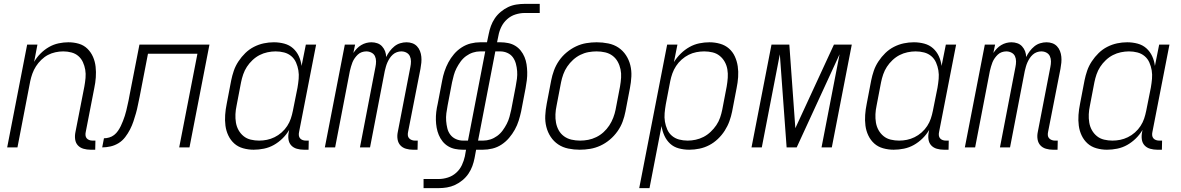

<svg xmlns="http://www.w3.org/2000/svg" viewBox="-20 -760 6090 990"><path d="M447 12Q428 12 410.5 7Q393 2 381.5 -10.5Q370 -23 367.5 -41.5Q365 -60 369 -79L415 -314Q419 -336 421 -358Q423 -380 419.5 -400.5Q416 -421 407.5 -439.5Q399 -458 384 -471Q369 -484 348.5 -489.5Q328 -495 306 -495Q286 -495 265.5 -490.5Q245 -486 227 -476.5Q209 -467 193 -451.5Q177 -436 165.5 -418Q154 -400 147 -380.5Q140 -361 136 -342L70 0H17L120 -530H173L156 -441Q169 -464 189 -484Q209 -504 232.5 -517.5Q256 -531 282 -536.5Q308 -542 332 -542Q361 -542 386.5 -534.5Q412 -527 430.5 -509Q449 -491 459.5 -467Q470 -443 473 -416Q476 -389 474 -361Q472 -333 466 -305L422 -79Q420 -70 421 -61.5Q422 -53 427 -47Q432 -41 440 -38Q448 -35 457 -35H472L471 12Z M507 0 516 -47Q529 -47 543 -51Q557 -55 568.5 -64Q580 -73 588.5 -85.5Q597 -98 603 -110.5Q609 -123 614 -136Q619 -149 623.5 -162.5Q628 -176 631 -189Q634 -202 637 -215.5Q640 -229 643 -242.5Q646 -256 648 -269L699 -530H1060L957 0H904L998 -483H743L700 -261Q695 -239 691 -218Q687 -197 681 -176Q675 -155 668 -134Q661 -113 650.5 -92.5Q640 -72 625.5 -53Q611 -34 591.5 -22Q572 -10 550 -5Q528 0 507 0Z M1288 12Q1260 12 1233.5 4.5Q1207 -3 1188 -20Q1169 -37 1157.5 -61Q1146 -85 1142.5 -112Q1139 -139 1141 -167.5Q1143 -196 1149 -225L1172 -345Q1177 -370 1185.5 -395Q1194 -420 1209.5 -443.5Q1225 -467 1245 -486.5Q1265 -506 1289.5 -518.5Q1314 -531 1340 -536.5Q1366 -542 1392 -542Q1420 -542 1446 -535Q1472 -528 1491 -511Q1510 -494 1521 -470Q1532 -446 1535 -420L1557 -530H1610L1522 -79Q1520 -70 1521 -61.5Q1522 -53 1527 -47Q1532 -41 1540 -38Q1548 -35 1557 -35H1572L1571 12H1547Q1528 12 1510.5 7Q1493 2 1481.5 -10.5Q1470 -23 1467.5 -41.5Q1465 -60 1469 -79L1471 -90Q1457 -66 1436.5 -46Q1416 -26 1392 -12.5Q1368 1 1341 6.5Q1314 12 1288 12ZM1316 -35Q1336 -35 1356 -39Q1376 -43 1395.5 -52.5Q1415 -62 1432 -77Q1449 -92 1461 -110.5Q1473 -129 1479.5 -148.5Q1486 -168 1490 -188L1514 -308Q1518 -331 1520 -353.5Q1522 -376 1518.5 -397Q1515 -418 1506.5 -437.5Q1498 -457 1482 -470.5Q1466 -484 1445 -489.5Q1424 -495 1401 -495Q1381 -495 1359.5 -490.5Q1338 -486 1318.5 -476Q1299 -466 1282 -450Q1265 -434 1253 -415.5Q1241 -397 1234 -376.5Q1227 -356 1223 -336L1200 -216Q1195 -193 1194 -171Q1193 -149 1196.5 -128Q1200 -107 1210 -89Q1220 -71 1236 -58Q1252 -45 1273 -40Q1294 -35 1316 -35Z M2109 12Q2091 12 2073.5 7Q2056 2 2044.5 -10.5Q2033 -23 2030 -41.5Q2027 -60 2031 -79L2096 -415Q2099 -429 2099 -443.5Q2099 -458 2093.5 -470Q2088 -482 2076 -488.5Q2064 -495 2049 -495Q2038 -495 2026.5 -491Q2015 -487 2005.5 -478.5Q1996 -470 1989.5 -460Q1983 -450 1978 -439Q1973 -428 1970 -417Q1967 -406 1964 -394L1888 0H1836L1916 -415Q1919 -429 1919 -443.5Q1919 -458 1913.5 -470Q1908 -482 1895.5 -488.5Q1883 -495 1869 -495Q1857 -495 1845.5 -491Q1834 -487 1825 -478.5Q1816 -470 1809 -460Q1802 -450 1797.5 -439Q1793 -428 1790 -417Q1787 -406 1784 -394L1708 0H1655L1758 -530H1811L1802 -487Q1810 -499 1820 -509.5Q1830 -520 1842.5 -527.5Q1855 -535 1868.5 -538.5Q1882 -542 1895 -542Q1911 -542 1925.5 -537Q1940 -532 1950 -521Q1960 -510 1965.5 -496Q1971 -482 1971 -466Q1979 -482 1989.5 -496Q2000 -510 2013.5 -521Q2027 -532 2043.5 -537Q2060 -542 2076 -542Q2092 -542 2106 -537Q2120 -532 2130 -521.5Q2140 -511 2145.5 -497Q2151 -483 2152.5 -467.5Q2154 -452 2152.5 -436.5Q2151 -421 2148 -405L2084 -79Q2082 -70 2083 -61.5Q2084 -53 2089.5 -47Q2095 -41 2103 -38Q2111 -35 2119 -35H2134L2133 12Z M2164 210V163H2242Q2265 163 2289 155.5Q2313 148 2332 131Q2351 114 2361.5 91.5Q2372 69 2377 46L2383 12H2367Q2346 12 2326.5 8Q2307 4 2290.5 -6Q2274 -16 2262 -31Q2250 -46 2242.5 -64Q2235 -82 2231.5 -101.5Q2228 -121 2227.5 -141.5Q2227 -162 2229.5 -183Q2232 -204 2237 -225L2260 -345Q2264 -368 2272 -392Q2280 -416 2292 -438.5Q2304 -461 2321 -481Q2338 -501 2360.5 -515.5Q2383 -530 2407.5 -536Q2432 -542 2456 -542H2491L2500 -585Q2504 -606 2511.5 -626.5Q2519 -647 2531.5 -665.5Q2544 -684 2562 -699Q2580 -714 2600 -723.5Q2620 -733 2642 -736.5Q2664 -740 2684 -740H2763V-693H2685Q2662 -693 2638 -685.5Q2614 -678 2595 -661Q2576 -644 2565 -621.5Q2554 -599 2550 -576L2543 -542H2559Q2580 -542 2600 -538Q2620 -534 2636.5 -524Q2653 -514 2665 -499Q2677 -484 2684.5 -466Q2692 -448 2695 -428.5Q2698 -409 2698.5 -388.5Q2699 -368 2696.5 -347Q2694 -326 2690 -305L2667 -185Q2662 -162 2654.5 -138Q2647 -114 2634.5 -91.5Q2622 -69 2605 -49Q2588 -29 2566 -14.5Q2544 0 2519 6Q2494 12 2470 12H2435L2427 55Q2423 76 2415.5 96.5Q2408 117 2395.5 135.5Q2383 154 2365 169Q2347 184 2326.5 193.5Q2306 203 2284.5 206.5Q2263 210 2243 210ZM2393 -35 2482 -495H2456Q2437 -495 2418.5 -489Q2400 -483 2383.5 -471Q2367 -459 2355 -442.5Q2343 -426 2334 -408.5Q2325 -391 2320 -372.5Q2315 -354 2311 -336L2288 -216Q2284 -196 2281.5 -176Q2279 -156 2280.5 -136.5Q2282 -117 2286.5 -98.5Q2291 -80 2302 -65.5Q2313 -51 2330.5 -43Q2348 -35 2368 -35ZM2445 -35H2471Q2490 -35 2508.5 -41Q2527 -47 2543.5 -59Q2560 -71 2572 -87.5Q2584 -104 2593 -121.5Q2602 -139 2607 -157.5Q2612 -176 2616 -194L2639 -314Q2643 -334 2645.5 -354Q2648 -374 2646.5 -393.5Q2645 -413 2640 -431.5Q2635 -450 2624.5 -464.5Q2614 -479 2596.5 -487Q2579 -495 2559 -495H2534Z M2969 12Q2939 12 2910 6Q2881 0 2858 -15.5Q2835 -31 2819.5 -54.5Q2804 -78 2797 -106Q2790 -134 2791.5 -164Q2793 -194 2799 -225L2822 -345Q2827 -371 2836.5 -397Q2846 -423 2862.5 -447Q2879 -471 2902 -490Q2925 -509 2950.5 -521Q2976 -533 3003 -537.5Q3030 -542 3057 -542Q3087 -542 3116.5 -536Q3146 -530 3169 -514.5Q3192 -499 3207.5 -475.5Q3223 -452 3230 -424Q3237 -396 3235.5 -366Q3234 -336 3228 -305L3205 -185Q3200 -159 3190.5 -133Q3181 -107 3164 -83Q3147 -59 3124.5 -40Q3102 -21 3076 -9Q3050 3 3023 7.5Q2996 12 2969 12ZM2971 -35Q2992 -35 3013 -39Q3034 -43 3054.5 -53Q3075 -63 3092 -78.5Q3109 -94 3121.5 -113Q3134 -132 3142 -153Q3150 -174 3154 -194L3177 -314Q3181 -337 3182.5 -359.5Q3184 -382 3179.5 -403Q3175 -424 3165 -442Q3155 -460 3138.5 -472.5Q3122 -485 3100.5 -490Q3079 -495 3056 -495Q3035 -495 3013.5 -491Q2992 -487 2972 -477Q2952 -467 2935 -451.5Q2918 -436 2905 -417Q2892 -398 2884.5 -377Q2877 -356 2873 -336L2850 -216Q2845 -193 2844 -170.5Q2843 -148 2847 -127Q2851 -106 2861 -88Q2871 -70 2888 -57.5Q2905 -45 2926.5 -40Q2948 -35 2971 -35Z M3276 210 3420 -530H3473L3455 -440Q3470 -464 3490.5 -484Q3511 -504 3535 -517.5Q3559 -531 3585.5 -536.5Q3612 -542 3638 -542Q3666 -542 3692.5 -534.5Q3719 -527 3738.5 -510Q3758 -493 3769 -469Q3780 -445 3784 -418Q3788 -391 3786 -362.5Q3784 -334 3778 -305L3755 -185Q3750 -160 3741 -135Q3732 -110 3717 -86.5Q3702 -63 3681.5 -43.5Q3661 -24 3637 -11.5Q3613 1 3586.5 6.5Q3560 12 3534 12Q3506 12 3480 5Q3454 -2 3435.5 -19Q3417 -36 3406 -60Q3395 -84 3391 -110L3329 210ZM3526 -35Q3546 -35 3567 -39.5Q3588 -44 3607.5 -54Q3627 -64 3644 -80Q3661 -96 3673.5 -114.5Q3686 -133 3693 -153.5Q3700 -174 3704 -194L3727 -314Q3731 -337 3732.5 -359Q3734 -381 3730.5 -402Q3727 -423 3717 -441Q3707 -459 3691 -472Q3675 -485 3654 -490Q3633 -495 3611 -495Q3591 -495 3570.5 -491Q3550 -487 3531 -477.5Q3512 -468 3495 -453Q3478 -438 3466 -419.5Q3454 -401 3447 -381.5Q3440 -362 3436 -342L3413 -222Q3409 -199 3407 -176.5Q3405 -154 3408.5 -133Q3412 -112 3420.5 -92.5Q3429 -73 3445 -59.5Q3461 -46 3482 -40.5Q3503 -35 3526 -35Z M3855 0 3958 -530H4050L4081 -99L4280 -530H4372L4269 0H4216L4309 -480L4088 0H4036L4001 -480L3908 0Z M4588 12Q4560 12 4533.5 4.5Q4507 -3 4488 -20Q4469 -37 4457.5 -61Q4446 -85 4442.5 -112Q4439 -139 4441 -167.5Q4443 -196 4449 -225L4472 -345Q4477 -370 4485.5 -395Q4494 -420 4509.5 -443.5Q4525 -467 4545 -486.5Q4565 -506 4589.5 -518.5Q4614 -531 4640 -536.5Q4666 -542 4692 -542Q4720 -542 4746 -535Q4772 -528 4791 -511Q4810 -494 4821 -470Q4832 -446 4835 -420L4857 -530H4910L4822 -79Q4820 -70 4821 -61.5Q4822 -53 4827 -47Q4832 -41 4840 -38Q4848 -35 4857 -35H4872L4871 12H4847Q4828 12 4810.5 7Q4793 2 4781.5 -10.5Q4770 -23 4767.5 -41.5Q4765 -60 4769 -79L4771 -90Q4757 -66 4736.5 -46Q4716 -26 4692 -12.5Q4668 1 4641 6.5Q4614 12 4588 12ZM4616 -35Q4636 -35 4656 -39Q4676 -43 4695.5 -52.5Q4715 -62 4732 -77Q4749 -92 4761 -110.5Q4773 -129 4779.5 -148.5Q4786 -168 4790 -188L4814 -308Q4818 -331 4820 -353.5Q4822 -376 4818.5 -397Q4815 -418 4806.5 -437.5Q4798 -457 4782 -470.5Q4766 -484 4745 -489.5Q4724 -495 4701 -495Q4681 -495 4659.5 -490.5Q4638 -486 4618.5 -476Q4599 -466 4582 -450Q4565 -434 4553 -415.5Q4541 -397 4534 -376.5Q4527 -356 4523 -336L4500 -216Q4495 -193 4494 -171Q4493 -149 4496.5 -128Q4500 -107 4510 -89Q4520 -71 4536 -58Q4552 -45 4573 -40Q4594 -35 4616 -35Z M5409 12Q5391 12 5373.5 7Q5356 2 5344.5 -10.5Q5333 -23 5330 -41.5Q5327 -60 5331 -79L5396 -415Q5399 -429 5399 -443.5Q5399 -458 5393.5 -470Q5388 -482 5376 -488.5Q5364 -495 5349 -495Q5338 -495 5326.5 -491Q5315 -487 5305.5 -478.5Q5296 -470 5289.5 -460Q5283 -450 5278 -439Q5273 -428 5270 -417Q5267 -406 5264 -394L5188 0H5136L5216 -415Q5219 -429 5219 -443.5Q5219 -458 5213.5 -470Q5208 -482 5195.5 -488.5Q5183 -495 5169 -495Q5157 -495 5145.5 -491Q5134 -487 5125 -478.5Q5116 -470 5109 -460Q5102 -450 5097.5 -439Q5093 -428 5090 -417Q5087 -406 5084 -394L5008 0H4955L5058 -530H5111L5102 -487Q5110 -499 5120 -509.5Q5130 -520 5142.5 -527.5Q5155 -535 5168.5 -538.5Q5182 -542 5195 -542Q5211 -542 5225.5 -537Q5240 -532 5250 -521Q5260 -510 5265.5 -496Q5271 -482 5271 -466Q5279 -482 5289.5 -496Q5300 -510 5313.5 -521Q5327 -532 5343.5 -537Q5360 -542 5376 -542Q5392 -542 5406 -537Q5420 -532 5430 -521.5Q5440 -511 5445.5 -497Q5451 -483 5452.5 -467.5Q5454 -452 5452.5 -436.5Q5451 -421 5448 -405L5384 -79Q5382 -70 5383 -61.5Q5384 -53 5389.5 -47Q5395 -41 5403 -38Q5411 -35 5419 -35H5434L5433 12Z M5688 12Q5660 12 5633.5 4.5Q5607 -3 5588 -20Q5569 -37 5557.5 -61Q5546 -85 5542.5 -112Q5539 -139 5541 -167.5Q5543 -196 5549 -225L5572 -345Q5577 -370 5585.5 -395Q5594 -420 5609.5 -443.5Q5625 -467 5645 -486.5Q5665 -506 5689.5 -518.5Q5714 -531 5740 -536.5Q5766 -542 5792 -542Q5820 -542 5846 -535Q5872 -528 5891 -511Q5910 -494 5921 -470Q5932 -446 5935 -420L5957 -530H6010L5922 -79Q5920 -70 5921 -61.5Q5922 -53 5927 -47Q5932 -41 5940 -38Q5948 -35 5957 -35H5972L5971 12H5947Q5928 12 5910.5 7Q5893 2 5881.5 -10.5Q5870 -23 5867.5 -41.5Q5865 -60 5869 -79L5871 -90Q5857 -66 5836.5 -46Q5816 -26 5792 -12.5Q5768 1 5741 6.5Q5714 12 5688 12ZM5716 -35Q5736 -35 5756 -39Q5776 -43 5795.5 -52.5Q5815 -62 5832 -77Q5849 -92 5861 -110.5Q5873 -129 5879.5 -148.5Q5886 -168 5890 -188L5914 -308Q5918 -331 5920 -353.5Q5922 -376 5918.5 -397Q5915 -418 5906.5 -437.5Q5898 -457 5882 -470.5Q5866 -484 5845 -489.5Q5824 -495 5801 -495Q5781 -495 5759.5 -490.5Q5738 -486 5718.5 -476Q5699 -466 5682 -450Q5665 -434 5653 -415.5Q5641 -397 5634 -376.5Q5627 -356 5623 -336L5600 -216Q5595 -193 5594 -171Q5593 -149 5596.5 -128Q5600 -107 5610 -89Q5620 -71 5636 -58Q5652 -45 5673 -40Q5694 -35 5716 -35Z"/></svg>

Font: Lode Dark
Style: Italic
Weight: 400
Italic angle: -11°
Monospace: yes
Designer: Belleve Invis
Foundry: Belleve Invis
Version: Version 29.2.0; ttfautohint (v1.8.3)